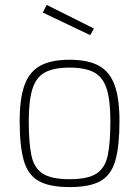

<svg xmlns="http://www.w3.org/2000/svg" viewBox="-20 -752 566 781"><path d="M263 9Q181 9 137 -16Q93 -41 76.5 -100Q60 -159 60 -259Q60 -352 80 -406.5Q100 -461 144.5 -485Q189 -509 263 -509Q337 -509 381.5 -485Q426 -461 446 -406.5Q466 -352 466 -259Q466 -159 449.5 -100Q433 -41 389.5 -16Q346 9 263 9ZM263 -23Q337 -23 372.5 -46Q408 -69 418.5 -121Q429 -173 429 -259Q429 -343 414 -390.5Q399 -438 363 -457.5Q327 -477 263 -477Q199 -477 163 -457.5Q127 -438 112 -390.5Q97 -343 97 -259Q97 -173 107.5 -121Q118 -69 153.5 -46Q189 -23 263 -23ZM347 -609 154 -701 170 -732 362 -636Z"/></svg>

Font: TitilliumWeb ExtraLight
Style: Regular
Weight: 400
Designer: Mohamed Gaber, Accademia di Belle Arti di Urbino and others
Foundry: Kief Type Foundry, Accademia di Belle Arti di Urbino and others
Version: Version 3.000; ttfautohint (v1.8.2)